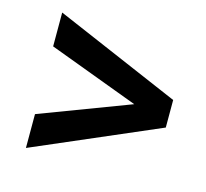

<svg xmlns="http://www.w3.org/2000/svg" viewBox="-75 -622 669 624"><g transform="rotate(15 260.0 -310.0)"><path d="M61.5 -82 483.4 -263.7V-356.4L61.5 -537.6V-423.8L364.7 -310.5L61.5 -195.8Z"/></g></svg>

Font: Vazirmatn Medium
Style: Regular
Weight: 500
Designer: Saber Rastikerdar
Foundry: Saber Rastikerdar
Version: Version 33.003